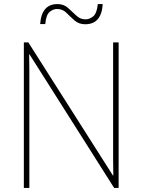

<svg xmlns="http://www.w3.org/2000/svg" viewBox="-20 -922 699 942"><path d="M562 0V-714H535V-211Q535 -176 535 -137Q535 -98 536 -61H534L119 -714H97V0H124V-502Q124 -542 124 -577Q124 -612 123 -655H125L540 0ZM484 -902H460Q455 -856 437 -841.5Q419 -827 399 -827Q374 -827 354.5 -845.5Q335 -864 314 -883Q293 -902 262 -902Q184 -902 177 -804H202Q206 -849 223.5 -863.5Q241 -878 260 -878Q287 -878 306 -859Q325 -840 346 -821.5Q367 -803 398 -803Q478 -803 484 -902Z"/></svg>

Font: Noto Sans Display Thin
Style: Regular
Weight: 250
Designer: Monotype Design Team
Foundry: Monotype Imaging Inc.
Version: Version 1.900